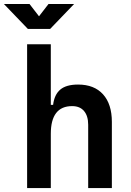

<svg xmlns="http://www.w3.org/2000/svg" viewBox="-61 -958 667 978"><path d="M388.2 0V-322.3Q388.2 -367.7 366.9 -392.6Q345.7 -417.5 306.6 -417.5Q197.8 -417.5 197.8 -276.4V0H77.1V-732.4H197.8V-423.8H209.5Q215.8 -476.1 246.1 -501.7Q276.4 -527.3 336.9 -527.3Q418.9 -527.3 463.9 -477.5Q508.8 -427.7 508.8 -336.9V0ZM81.1 -810.5 -41 -937.5H89.4L137.7 -875L186 -937.5H316.4L194.3 -810.5Z"/></svg>

Font: CaskaydiaCove NFP SemiBold
Style: Regular
Weight: 600
Designer: Aaron Bell
Foundry: Saja Typeworks
Version: Version 2111.001; VTT 6.35;Nerd Fonts 3.1.1